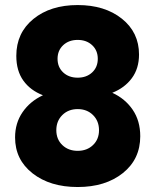

<svg xmlns="http://www.w3.org/2000/svg" viewBox="-20 -732 618 764"><path d="M204.1 -213.9Q204.1 -177.7 228 -154.8Q252 -131.8 289.1 -131.8Q326.2 -131.8 350.1 -154.8Q374 -177.7 374 -213.9Q374 -250.5 350.1 -274.2Q326.2 -297.9 289.1 -297.9Q252 -297.9 228 -274.2Q204.1 -250.5 204.1 -213.9ZM40 -185.1Q40 -242.2 69.8 -285.6Q99.6 -329.1 150.9 -353Q101.1 -372.1 73 -411.1Q44.9 -450.2 44.9 -509.8Q44.9 -601.1 112.8 -656.5Q180.7 -711.9 289.1 -711.9Q397 -711.9 465.1 -657.5Q533.2 -603 533.2 -515.1Q533.2 -459.5 504.6 -420.9Q476.1 -382.3 426.8 -362.8Q478 -339.4 508.1 -295.2Q538.1 -251 538.1 -189.9Q538.1 -98.6 468.8 -43.2Q399.4 12.2 289.1 12.2Q179.2 12.2 109.6 -42.2Q40 -96.7 40 -185.1ZM231.4 -552.2Q209 -531.2 209 -498Q209 -464.8 231.4 -443.8Q253.9 -422.9 289.1 -422.9Q324.2 -422.9 346.7 -443.8Q369.1 -464.8 369.1 -498Q369.1 -531.2 346.7 -552.2Q324.2 -573.2 289.1 -573.2Q253.9 -573.2 231.4 -552.2Z"/></svg>

Font: TASA Explorer
Style: Regular
Weight: 900
Designer: Weizhong Zhang
Foundry: Local Remote
Version: Version 1.000;Glyphs 3.1.2 (3151)